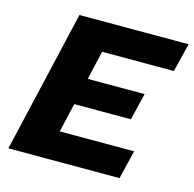

<svg xmlns="http://www.w3.org/2000/svg" viewBox="-98 -760 871 861"><g transform="rotate(15 337.0 -330.0)"><path d="M14 0 167 -660H674L641 -527H308L277 -393H541L511 -268H248L217 -133H562L530 0Z"/></g></svg>

Font: Kantumruy Pro
Style: Bold Italic
Weight: 700
Italic angle: -13°
Version: Version 1.002